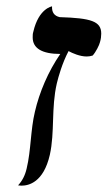

<svg xmlns="http://www.w3.org/2000/svg" viewBox="-20 -582 339 605"><path d="M64 -51C59 -29 50 -12 37 2C37 2 42 3 48 3C70 3 117 -7 137 -94C153 -166 141 -241 159 -319C164 -340 176 -383 196 -421C209 -414 232 -404 253 -404C260 -404 266 -405 272 -407C282 -418 293 -440 295 -449C298 -459 299 -468 299 -476C299 -515 267 -525 168 -528C151 -532 143 -543 144 -562C144 -562 102 -556 85 -482C83 -476 83 -470 83 -464C83 -430 112 -412 170 -412C132 -357 104 -291 90 -230C76 -172 78 -109 64 -51Z"/></svg>

Font: Libertinus Serif
Style: Italic
Weight: 400
Italic angle: -12°
Designer: Philipp H. Poll, Khaled Hosny
Foundry: Caleb Maclennan
Version: Version 7.050;RELEASE